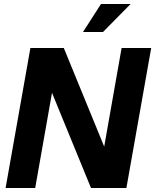

<svg xmlns="http://www.w3.org/2000/svg" viewBox="-20 -940 784 960"><path d="M8 0H156L240 -476L435 0H612L736 -700H588L501 -207L299 -700H132ZM395 -780H495L633 -920H485Z"/></svg>

Font: Uncut Sans
Style: Bold Italic
Weight: 700
Italic angle: -10°
Designer: Kasper Nordkvist
Foundry: Uncut Type
Version: Version 1.111;FEAKit 1.0